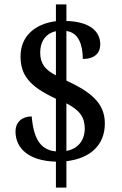

<svg xmlns="http://www.w3.org/2000/svg" viewBox="-20 -780 559 879"><path d="M236 -40V79H284V-42C394 -55 460 -116 460 -215C460 -309 394 -360 284 -411V-638C342 -631 359 -570 359 -510C412 -510 439 -536 439 -577C439 -635 393 -681 284 -684V-760H236V-683C140 -671 74 -614 74 -522C74 -436 115 -384 236 -328V-87C158 -93 133 -158 125 -247C81 -247 51 -221 51 -178C51 -100 113 -43 236 -40ZM236 -637V-435C188 -460 164 -487 164 -540C164 -591 191 -628 236 -637ZM284 -89V-307C344 -276 368 -244 368 -192C368 -138 338 -99 284 -89Z"/></svg>

Font: Noto Serif Myanmar SemiCondensed Medium
Style: Regular
Weight: 500
Width: 4
Designer: Ben Mitchell and the Monotype Design Team
Foundry: Monotype Imaging Inc.
Version: Version 2.106